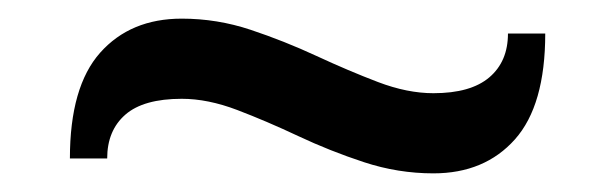

<svg xmlns="http://www.w3.org/2000/svg" viewBox="-20 -358 658 206"><path d="M445 -172Q407 -172 370.5 -184Q334 -196 300 -212Q266 -228 234.5 -240Q203 -252 175 -252Q134 -252 114.5 -235Q95 -218 95 -188H55Q55 -265 87.5 -301.5Q120 -338 175 -338Q213 -338 249 -326Q285 -314 319.5 -298Q354 -282 385.5 -270Q417 -258 445 -258Q485 -258 505 -275Q525 -292 525 -322H565Q565 -245 532.5 -208.5Q500 -172 445 -172Z"/></svg>

Font: El Messiri SemiBold
Style: Regular
Weight: 600
Designer: Mohamed Gaber
Foundry: Kief Type Foundry
Version: Version 2.020; ttfautohint (v1.8.3)